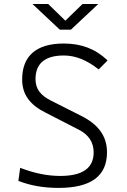

<svg xmlns="http://www.w3.org/2000/svg" viewBox="-20 -918 626 948"><path d="M269 9.8C429.2 9.8 508.3 -48.8 508.3 -166C508.3 -246.6 465.3 -303.7 380.4 -346.2L230.5 -421.9C181.2 -446.8 155.3 -478 155.3 -527.3C155.3 -605 202.6 -644 294.9 -644C352.5 -644 407.7 -622.1 467.3 -575.2L511.2 -619.6C451.2 -676.8 381.8 -703.1 294.4 -703.1C159.7 -703.1 89.4 -642.1 89.4 -525.9C89.4 -449.7 129.4 -399.4 205.1 -361.8L369.6 -277.3C418 -252.4 442.4 -215.3 442.4 -165.5C442.4 -87.9 387.7 -49.3 276.9 -49.3C213.4 -49.3 147.9 -63 79.6 -89.4L70.8 -24.9C128.9 -2 194.3 9.8 269 9.8ZM275.4 -771.5H330.1L465.3 -898.4H387.7L302.7 -815.9L217.8 -898.4H140.1Z"/></svg>

Font: Cascadia Code PL Light
Style: Regular
Weight: 300
Monospace: yes
Designer: Aaron Bell
Foundry: Saja Typeworks
Version: Version 2404.023